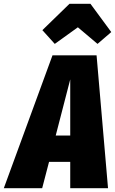

<svg xmlns="http://www.w3.org/2000/svg" viewBox="-78 -986 604 1006"><path d="M488 0H290V-138H179L143 0H-58L197 -696H428ZM214 -276H290V-570ZM209 -756 144 -828 286 -966H396L505 -818L433 -756L330 -843Z"/></svg>

Font: Fira Sans Extra Condensed Black
Style: Italic
Weight: 900
Width: 3
Italic angle: -8°
Designer: Carrois Corporate & Edenspiekermann AG
Foundry: Carrois Corporate GbR & Edenspiekermann AG
Version: Version 4.203